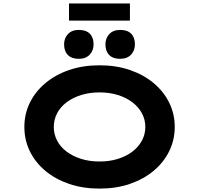

<svg xmlns="http://www.w3.org/2000/svg" viewBox="-20 -1100 1172 1130"><path d="M566.5 10Q468.3 10 387.3 -17.5Q306.3 -45 247 -94.5Q187.7 -144 155.6 -210.1Q123.4 -276.1 123.4 -352.9Q123.4 -429.6 155.8 -495.7Q188.3 -561.7 247.6 -611.2Q306.9 -660.7 387.6 -688.2Q468.3 -715.7 565.9 -715.7Q663.1 -715.7 743.8 -688.2Q824.6 -660.7 883.9 -611.2Q943.2 -561.7 975.8 -495.7Q1008.4 -429.6 1008.4 -353.4Q1008.4 -276.1 975.8 -210.1Q943.2 -144 883.9 -94.5Q824.6 -45 743.8 -17.5Q663.1 10 566.5 10ZM565.9 -149.5Q625.2 -149.5 674.4 -165Q723.7 -180.5 759.6 -208.1Q795.6 -235.7 815.5 -272.8Q835.3 -309.8 835.3 -352.9Q835.3 -396 815.5 -433Q795.6 -470 759.6 -497.6Q723.7 -525.2 674.4 -540.7Q625.2 -556.2 565.9 -556.2Q506.7 -556.2 457.2 -540.7Q407.8 -525.2 371.5 -497.6Q335.2 -470 315.9 -433Q296.6 -396 296.6 -352.9Q296.6 -309.8 315.9 -272.8Q335.2 -235.7 371.5 -208.1Q407.8 -180.5 457.2 -165Q506.7 -149.5 565.9 -149.5ZM687.3 -753.8Q644.8 -753.8 622.7 -776.4Q600.5 -799 600.5 -838.9Q600.5 -874.8 623.2 -899.4Q646 -924 687.3 -924Q729.8 -924 751.9 -901.7Q774.1 -879.4 774.1 -838.9Q774.1 -803 751.4 -778.4Q728.6 -753.8 687.3 -753.8ZM444 -753.8Q401.5 -753.8 379.4 -776.4Q357.2 -799 357.2 -838.9Q357.2 -874.8 379.9 -899.4Q402.7 -924 444 -924Q486.4 -924 508.6 -901.7Q530.8 -879.4 530.8 -838.9Q530.8 -803 508 -778.4Q485.3 -753.8 444 -753.8ZM386.1 -978.9V-1079.7H744.7V-978.9Z"/></svg>

Font: Lexend Zetta
Style: Regular
Weight: 400
Designer: Bonnie Shaver-Troup, Thomas Jockin
Foundry: Lexend
Version: Version 1.007